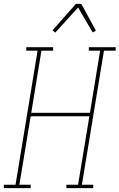

<svg xmlns="http://www.w3.org/2000/svg" viewBox="-57 -981 623 1001"><path d="M-37 0V-18H24L139 -717H80V-735H220V-717H159L106 -393H412L465 -717H406V-735H546V-717H485L370 -18H429V0H289V-18H350L409 -375H103L44 -18H103V0ZM231 -811 217 -823 339 -961H367L443 -821L426 -812L350 -942Z"/></svg>

Font: Iosevka Curly Slab Thin
Style: Italic
Weight: 100
Italic angle: -9°
Monospace: yes
Designer: Belleve Invis
Foundry: Belleve Invis
Version: Version 22.1.2; ttfautohint (v1.8.4)